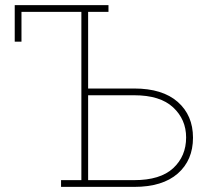

<svg xmlns="http://www.w3.org/2000/svg" viewBox="-20 -731 818 751"><path d="M218.8 0V-26.4H298.3V-684.6H64V-567.9H37.6V-710.9H404.3V-684.6H324.7V-384.8H504.9Q615.7 -384.8 675.3 -332.3Q734.9 -279.8 734.9 -192.4Q734.9 -104.5 675.3 -52.2Q615.7 0 504.9 0ZM324.7 -26.4H504.9Q606.9 -26.4 657.5 -73.2Q708 -120.1 708 -193.4Q708 -263.7 657.2 -311Q606.4 -358.4 504.9 -358.4H324.7Z"/></svg>

Font: Roboto Slab Thin
Style: Regular
Weight: 100
Designer: Google
Version: Version 2.000; ttfautohint (v1.8.1.43-b0c9)